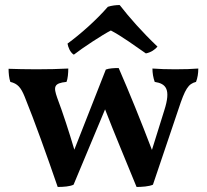

<svg xmlns="http://www.w3.org/2000/svg" viewBox="-20 -733 820 762"><path d="M273 -516C306 -542 388 -596 420 -612C464 -589 517 -550 559 -521C579 -525 595 -536 605 -548C544 -606 493 -664 455 -713C441 -713 423 -711 408 -706C363 -654 300 -598 248 -560C250 -547 258 -525 273 -516ZM675 -458C643 -458 610 -459 585 -461C585 -443 588 -425 594 -408C639 -401 659 -379 632 -295L583 -138C540 -251 493 -367 451 -463C434 -463 413 -462 400 -457L275 -139C254 -210 230 -284 207 -345C192 -388 193 -403 244 -408C249 -420 251 -443 251 -461C213 -459 172 -458 125 -458C80 -458 47 -459 14 -460C14 -443 16 -422 21 -408C50 -401 63 -386 78 -349C117 -253 166 -116 209 9C232 9 258 7 272 0L397 -299C434 -203 478 -99 522 9C543 9 572 7 587 0L688 -299C715 -381 727 -400 758 -408C764 -423 767 -442 767 -461C742 -459 713 -458 675 -458Z"/></svg>

Font: Vollkorn Semibold
Style: Regular
Weight: 600
Designer: Friedrich Althausen
Foundry: Friedrich Althausen
Version: Version 4.015;PS 004.015;hotconv 1.0.88;makeotf.lib2.5.64775